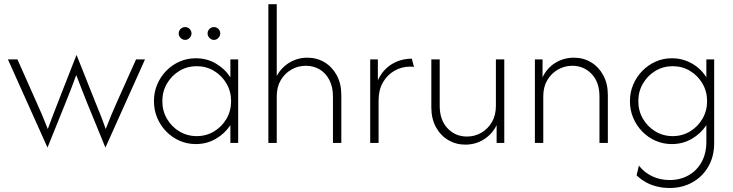

<svg xmlns="http://www.w3.org/2000/svg" viewBox="-20 -687 3525 923"><path d="M207.6 20.8 18.1 -401.4H63.9L152.8 -201.4Q167.4 -169.4 181.6 -136.1Q195.8 -102.8 209.7 -66.7Q222.9 -102.8 235.8 -136.1Q248.6 -169.4 261.1 -201.4L347.2 -421.5H348.6L436.1 -201.4Q449.3 -169.4 462.5 -136.1Q475.7 -102.8 488.2 -66.7Q502.1 -102.8 516 -136.1Q529.9 -169.4 544.4 -201.4L634 -401.4H677.1L487.5 20.8H486.1L396.5 -197.9Q384 -228.5 371.9 -260.4Q359.7 -292.4 346.5 -326.4Q334 -292.4 321.9 -260.4Q309.7 -228.5 297.2 -197.9L209 20.8Z M921.5 5.6Q879.9 5.6 843.4 -10.4Q806.9 -26.4 779.2 -54.9Q751.4 -83.3 735.8 -120.5Q720.1 -157.6 720.1 -200.7Q720.1 -243.8 735.8 -280.9Q751.4 -318.1 779.2 -346.5Q806.9 -375 843.4 -391Q879.9 -406.9 921.5 -406.9Q974.3 -406.9 1017.7 -381.6Q1061.1 -356.2 1087.5 -315.3V-401.4H1125V0H1087.5V-85.4Q1061.1 -45.1 1017.7 -19.8Q974.3 5.6 921.5 5.6ZM925.7 -32.6Q971.5 -32.6 1009 -55.2Q1046.5 -77.8 1068.8 -116Q1091 -154.2 1091 -200.7Q1091 -247.2 1068.8 -285.4Q1046.5 -323.6 1009 -346.2Q971.5 -368.8 925.7 -368.8Q879.9 -368.8 842.4 -346.2Q804.9 -323.6 782.6 -285.4Q760.4 -247.2 760.4 -200.7Q760.4 -154.2 782.6 -116Q804.9 -77.8 842.4 -55.2Q879.9 -32.6 925.7 -32.6ZM870.1 -495.1Q861.8 -495.1 854.5 -499.7Q847.2 -504.2 843.1 -511.1Q838.9 -518.1 838.9 -526.4Q838.9 -534.7 843.1 -541.7Q847.2 -548.6 854.5 -552.8Q861.8 -556.9 870.1 -556.9Q878.5 -556.9 885.4 -552.8Q892.4 -548.6 896.5 -541.7Q900.7 -534.7 900.7 -526.4Q900.7 -518.1 896.5 -511.1Q892.4 -504.2 885.4 -499.7Q878.5 -495.1 870.1 -495.1ZM1008.3 -495.1Q1000 -495.1 993.1 -499.7Q986.1 -504.2 981.9 -511.1Q977.8 -518.1 977.8 -526.4Q977.8 -534.7 981.9 -541.7Q986.1 -548.6 993.1 -552.8Q1000 -556.9 1008.3 -556.9Q1017.4 -556.9 1024 -552.8Q1030.6 -548.6 1034.7 -541.7Q1038.9 -534.7 1038.9 -526.4Q1038.9 -518.1 1034.7 -511.1Q1030.6 -504.2 1024 -499.7Q1017.4 -495.1 1008.3 -495.1Z M1270.1 0V-666.7H1310.4V-322.2Q1333.3 -363.2 1372.2 -386.5Q1411.1 -409.7 1457.6 -409.7Q1503.5 -409.7 1540.3 -387.5Q1577.1 -365.3 1599 -325Q1620.8 -284.7 1620.8 -229.9V0H1580.6V-223.6Q1580.6 -268.8 1563.5 -302.1Q1546.5 -335.4 1517 -353.1Q1487.5 -370.8 1450 -370.8Q1412.5 -370.8 1380.6 -352.4Q1348.6 -334 1329.5 -301.4Q1310.4 -268.8 1310.4 -224.3V0Z M1759.7 0V-401.4H1796.5V-300.7Q1819.4 -351.4 1862.8 -378.1Q1906.2 -404.9 1959.7 -404.9L1970.1 -365.3Q1965.3 -366 1961.1 -366.3Q1956.9 -366.7 1952.1 -366.7Q1910.4 -366.7 1875.7 -346.5Q1841 -326.4 1820.5 -290.3Q1800 -254.2 1800 -204.2V0Z M2216.7 8.3Q2171.5 8.3 2134.4 -13.9Q2097.2 -36.1 2075.3 -76.4Q2053.5 -116.7 2053.5 -171.5V-401.4H2093.8V-177.8Q2093.8 -110.4 2131.2 -70.5Q2168.8 -30.6 2225 -30.6Q2262.5 -30.6 2294.1 -49Q2325.7 -67.4 2344.8 -100.3Q2363.9 -133.3 2363.9 -177.1V-401.4H2404.2V0H2367.4V-85.4Q2345.8 -41.7 2305.9 -16.7Q2266 8.3 2216.7 8.3Z M2551.4 0V-401.4H2588.2V-315.3Q2609.7 -360.4 2650 -385.1Q2690.3 -409.7 2738.9 -409.7Q2784.7 -409.7 2821.5 -387.5Q2858.3 -365.3 2880.2 -325Q2902.1 -284.7 2902.1 -229.9V0H2861.8V-223.6Q2861.8 -291.7 2824.3 -331.2Q2786.8 -370.8 2731.2 -370.8Q2693.8 -370.8 2661.8 -352.4Q2629.9 -334 2610.8 -301.4Q2591.7 -268.8 2591.7 -224.3V0Z M3199.3 216.7Q3167.4 216.7 3138.5 209.7Q3109.7 202.8 3084.7 188.9Q3059.7 175 3040.3 155.6L3051.4 109Q3076.4 141.7 3114.6 160.1Q3152.8 178.5 3199.3 178.5Q3250 178.5 3289.9 155.9Q3329.9 133.3 3352.8 92Q3375.7 50.7 3375.7 -5.6V-85.4Q3349.3 -45.1 3305.9 -19.8Q3262.5 5.6 3209.7 5.6Q3168.1 5.6 3131.6 -10.4Q3095.1 -26.4 3067.4 -54.9Q3039.6 -83.3 3024 -120.5Q3008.3 -157.6 3008.3 -200.7Q3008.3 -243.1 3024 -280.2Q3039.6 -317.4 3067.4 -345.8Q3095.1 -374.3 3131.6 -390.6Q3168.1 -406.9 3209.7 -406.9Q3261.1 -406.9 3304.9 -382.6Q3348.6 -358.3 3375.7 -315.3V-401.4H3413.2V0.7Q3413.2 66 3384.7 114.6Q3356.2 163.2 3308 189.9Q3259.7 216.7 3199.3 216.7ZM3213.9 -32.6Q3259.7 -32.6 3297.2 -55.2Q3334.7 -77.8 3356.9 -116Q3379.2 -154.2 3379.2 -200.7Q3379.2 -247.2 3356.9 -285.4Q3334.7 -323.6 3297.2 -346.2Q3259.7 -368.8 3213.9 -368.8Q3168.1 -368.8 3130.6 -346.2Q3093.1 -323.6 3070.8 -285.4Q3048.6 -247.2 3048.6 -200.7Q3048.6 -154.2 3070.8 -116Q3093.1 -77.8 3130.6 -55.2Q3168.1 -32.6 3213.9 -32.6Z"/></svg>

Font: Afacad Flux ExtraLight
Style: Regular
Weight: 250
Designer: Kristian Moeller
Foundry: Dicotype
Version: Version 1.100